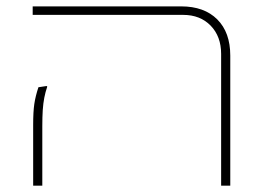

<svg xmlns="http://www.w3.org/2000/svg" viewBox="-20 -585 833 605"><path d="M84.5 0V-191.9Q84.5 -232.4 88.1 -257.3Q91.8 -282.2 101.1 -310.1L127 -314L128.9 -312Q123 -294.9 119.6 -277.3Q116.2 -259.8 114.7 -238Q113.3 -216.3 113.3 -187V0ZM676.8 0V-415Q676.8 -470.2 643.8 -504.2Q610.8 -538.1 557.1 -538.1H83V-564.9H550.8Q623.5 -564.9 664.6 -523.9Q705.6 -482.9 705.6 -409.7V0Z"/></svg>

Font: Heebo Thin
Style: Regular
Weight: 250
Designer: Oded Ezer
Foundry: Ezer Type House
Version: Version 3.100